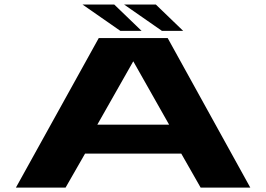

<svg xmlns="http://www.w3.org/2000/svg" viewBox="-20 -848 1202 868"><path d="M52 0 426.5 -676H738L1111.5 0H887L799.5 -153.5H364.5L276.5 0ZM420 -284.5H744.5L583 -570H582ZM712 -708.5 541 -827.5H684.5L808 -708.5ZM524 -708.5 353 -827.5H496.5L620 -708.5Z"/></svg>

Font: Anybody UltraExpanded Regular
Style: Bold
Weight: 700
Width: 9
Designer: Tyler Finck
Foundry: Etcetera Type Company
Version: Version 1.010; ttfautohint (v1.8.3) -l 8 -r 50 -G 200 -x 14 